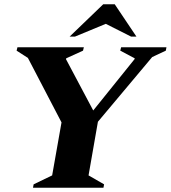

<svg xmlns="http://www.w3.org/2000/svg" viewBox="-20 -882 802 902"><path d="M135 0 138 -16 225 -58 269 -307 111 -610 58 -644 62 -660H374L370 -644L291 -608L290 -604L418 -363L612 -604L613 -608L545 -644L549 -660H762L759 -644L695 -614L440 -310L396 -58L469 -16L466 0ZM307 -710 465 -862H519L621 -710H596L477 -770L332 -710Z"/></svg>

Font: Spectral SC ExtraBold
Style: Italic
Weight: 800
Italic angle: -10°
Designer: Jean-Baptiste Levee
Foundry: Production Type
Version: Version 2.001